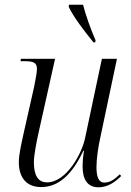

<svg xmlns="http://www.w3.org/2000/svg" viewBox="-20 -786 555 816"><path d="M377 -606H385L386 -615C365 -663 343 -725 333 -766H273L272 -757C294 -711 337 -656 377 -606ZM399 10C440 10 472 -15 495 -38L489 -45C468 -25 449 -10 424 -10C398 -10 390 -36 390 -77C390 -111 398 -165 406 -200L477 -536H413L342 -201C329 -134 262 -11 180 -11C141 -11 124 -41 124 -97C124 -127 136 -187 145 -227L214 -536H69L67 -526H81C121 -526 137 -521 137 -493C137 -480 131 -446 125 -417L81 -222C73 -184 60 -132 60 -97C60 -39 86 9 155 9C231 9 288 -47 334 -145H337C332 -116 331 -94 331 -79C331 -27 349 10 399 10Z"/></svg>

Font: Noto Serif Display SemiCondensed Light
Style: Italic
Weight: 300
Width: 4
Italic angle: -12°
Designer: Monotype Design Team
Foundry: Monotype Imaging Inc.
Version: Version 2.009